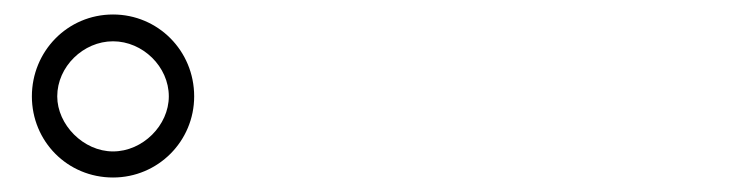

<svg xmlns="http://www.w3.org/2000/svg" viewBox="-20 -840 1040 265"><path d="M24 -707C24 -645 73 -595 136 -595C198 -595 248 -645 248 -707C248 -770 198 -820 136 -820C73 -820 24 -769 24 -707ZM59 -707C59 -748 95 -783 136 -783C177 -783 213 -748 213 -707C213 -667 177 -631 136 -631C95 -631 59 -668 59 -707Z"/></svg>

Font: Noto Sans JP Light
Style: Regular
Weight: 300
Designer: Ryoko NISHIZUKA (kana & ideographs); Paul D. Hunt (Latin, Greek & Cyrillic); Wenlong ZHANG (bopomofo); Sandoll Communica
Foundry: Adobe Systems Incorporated
Version: Version 1.004;PS 1.004;hotconv 1.0.82;makeotf.lib2.5.63406